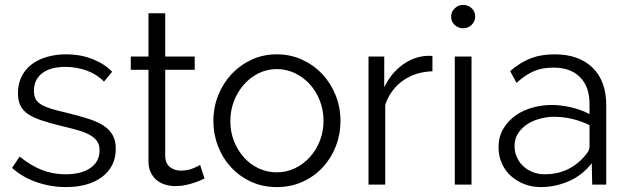

<svg xmlns="http://www.w3.org/2000/svg" viewBox="-20 -751 2548 781"><path d="M248 10Q187 10 129 -10Q71 -30 29 -68L60 -114Q104 -78 149.5 -60Q195 -42 247 -42Q310 -42 347.5 -67.5Q385 -93 385 -140Q385 -162 375 -176.5Q365 -191 345.5 -202Q326 -213 296.5 -221.5Q267 -230 228 -239Q183 -250 150 -261Q117 -272 95.5 -286Q74 -300 63.5 -320.5Q53 -341 53 -372Q53 -411 68.5 -441Q84 -471 110.5 -490.5Q137 -510 172.5 -520Q208 -530 248 -530Q308 -530 357 -510.5Q406 -491 436 -459L403 -419Q374 -449 332.5 -464Q291 -479 246 -479Q219 -479 196 -473.5Q173 -468 155.5 -456Q138 -444 128 -425.5Q118 -407 118 -382Q118 -361 125 -348Q132 -335 148 -325.5Q164 -316 188.5 -308.5Q213 -301 248 -293Q298 -281 336 -269Q374 -257 399.5 -241Q425 -225 438 -202Q451 -179 451 -146Q451 -74 396 -32Q341 10 248 10Z M812 -25Q806 -22 794.5 -17Q783 -12 768 -7Q753 -2 734 2Q715 6 694 6Q672 6 652 0Q632 -6 617 -18.5Q602 -31 593 -50Q584 -69 584 -94V-467H512V-521H584V-697H652V-521H772V-467H652V-113Q654 -84 672.5 -70.5Q691 -57 715 -57Q744 -57 766 -66.5Q788 -76 794 -80Z M1106 10Q1049 10 1002 -11.5Q955 -33 920.5 -70Q886 -107 867 -156Q848 -205 848 -259Q848 -314 867.5 -363Q887 -412 921.5 -449Q956 -486 1003 -508Q1050 -530 1106 -530Q1162 -530 1209.5 -508Q1257 -486 1291.5 -449Q1326 -412 1345.5 -363Q1365 -314 1365 -259Q1365 -205 1346 -156Q1327 -107 1292.5 -70Q1258 -33 1210.5 -11.5Q1163 10 1106 10ZM917 -258Q917 -214 932 -176.5Q947 -139 972.5 -110.5Q998 -82 1032.5 -66Q1067 -50 1106 -50Q1145 -50 1179.5 -66.5Q1214 -83 1240 -111.5Q1266 -140 1281 -178Q1296 -216 1296 -260Q1296 -303 1281 -341.5Q1266 -380 1240 -408.5Q1214 -437 1179.5 -453.5Q1145 -470 1106 -470Q1067 -470 1033 -453.5Q999 -437 973 -408Q947 -379 932 -340.5Q917 -302 917 -258Z M1739 -461Q1670 -459 1619 -423Q1568 -387 1547 -324V0H1479V-521H1543V-396Q1572 -456 1621 -490Q1670 -524 1726 -524Q1734 -524 1739 -523Z M1830 0V-521H1898V0ZM1913 -684Q1913 -664 1898.5 -650Q1884 -636 1864 -636Q1844 -636 1829.5 -649.5Q1815 -663 1815 -683Q1815 -703 1829.5 -717Q1844 -731 1864 -731Q1884 -731 1898.5 -717.5Q1913 -704 1913 -684Z M2179 10Q2144 10 2113 -2Q2082 -14 2058.5 -35Q2035 -56 2021.5 -86Q2008 -116 2008 -152Q2008 -195 2027.5 -227.5Q2047 -260 2077.5 -281.5Q2108 -303 2146.5 -313.5Q2185 -324 2224 -324Q2262 -324 2302.5 -314.5Q2343 -305 2378 -287V-329Q2378 -398 2339.5 -437Q2301 -476 2231 -476Q2185 -476 2151.5 -461.5Q2118 -447 2081 -414L2055 -462Q2099 -499 2140.5 -514.5Q2182 -530 2236 -530Q2334 -530 2390 -476Q2446 -422 2446 -323V0H2389L2387 -87Q2349 -38 2294 -14Q2239 10 2179 10ZM2195 -42Q2296 -42 2360 -118Q2368 -127 2373 -136Q2378 -145 2378 -157V-242Q2343 -259 2306.5 -267.5Q2270 -276 2233 -276Q2206 -276 2177.5 -268.5Q2149 -261 2126 -246.5Q2103 -232 2088 -209.5Q2073 -187 2073 -157Q2073 -132 2083 -110.5Q2093 -89 2109.5 -74Q2126 -59 2148.5 -50.5Q2171 -42 2195 -42Z"/></svg>

Font: IngvarSans
Style: Regular
Weight: 400
Version: Version 1.000